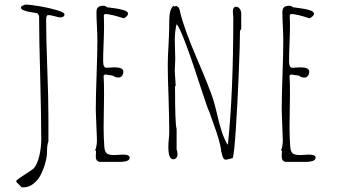

<svg xmlns="http://www.w3.org/2000/svg" viewBox="-20 -684 1456 827"><path d="M50.3 98.1 50.8 100.1 73.7 123H80.6Q104.5 123 125.2 106.4Q146 89.8 158.2 63.5Q169.9 38.6 176.3 13.4Q182.6 -11.7 182.6 -32.2Q182.6 -61 188.5 -74.2V-184.1Q188.5 -259.3 183.6 -391.1Q178.7 -522.9 178.7 -599.1Q178.7 -619.1 187.5 -619.1Q198.2 -619.1 214.8 -614.3Q232.4 -608.9 241.7 -608.9Q248 -608.9 252.9 -612.5Q257.8 -616.2 257.8 -622.1Q257.8 -630.4 225.3 -640.1Q192.9 -649.9 151.6 -657Q110.4 -664.1 90.8 -664.1Q85.9 -664.1 77.9 -659.9Q69.8 -655.8 69.8 -651.9Q69.8 -644 84.5 -638.7Q100.1 -632.8 118.7 -630.9Q138.7 -627.9 142.6 -626L148.4 -615.2Q148.4 -518.6 153.3 -349.6Q157.7 -172.4 157.7 -84Q157.7 -48.3 149.2 -12.2Q140.6 23.9 125.5 41Q122.6 44.4 102.5 57.6L80.1 72.3L66.4 81.5Q49.8 92.3 49.8 96.2Z M393.1 -20.5Q392.6 -14.6 392.6 -7.8Q394 13.2 412.6 13.2H495.1Q538.6 13.2 538.6 -4.9Q538.6 -18.1 509.3 -18.1L490.2 -17.1L472.2 -16.1Q448.2 -16.1 439.5 -23.7Q430.7 -31.2 429.2 -54.2Q426.3 -94.7 426.3 -133.8L427.2 -205.1L428.2 -275.9Q428.2 -332 426.3 -355V-357.9L431.2 -362.8H435.5L468.3 -357.9Q474.6 -350.1 491.2 -350.1Q500.5 -350.1 505.9 -357.7Q511.2 -365.2 511.2 -376Q510.7 -394 472.2 -394Q469.7 -394 455.1 -393.1L438.5 -392.1Q424.3 -392.1 424.3 -419.9Q424.3 -451.2 426.3 -497.6Q428.2 -543.9 428.2 -575.2Q428.2 -599.6 427.2 -618.2L432.1 -624Q458.5 -623 513.2 -605Q531.7 -615.7 531.7 -625Q531.7 -634.3 513.2 -640.1Q494.6 -646 469.7 -648.9Q446.8 -651.4 440.4 -652.8Q435.5 -659.2 424.3 -659.2Q408.7 -659.2 402.1 -652.3Q395.5 -645.5 395.5 -630.9Q395.5 -606.4 397.5 -571.3Q399.4 -535.6 399.4 -511.2Q399.4 -454.1 396 -360.4Q392.6 -266.6 392.6 -210Q392.6 -192.9 395 -144Q397.5 -95.2 397.5 -78.1Q397.5 -57.1 390.1 -37.1L393.6 -33.2Q393.6 -26.4 393.1 -20.5Z M899.4 -151.9Q925.8 -81.1 932.6 -37.1L931.6 -34.2Q934.1 -30.3 936 -20Q938.5 -8.3 942.4 -2.2Q946.3 3.9 953.6 3.9Q955.6 3.9 964.4 1.5L964.8 2V1.5Q976.6 -2 981.9 -2.9Q988.3 -15.6 995.6 -125Q1002.9 -234.4 1008.3 -365.2Q1013.7 -496.1 1013.7 -550.8L1019 -559.1V-626Q1019 -636.7 1012.7 -645.8Q1006.3 -654.8 997.1 -654.8Q982.9 -654.8 982.9 -633.8L983.9 -621.1L984.9 -608.9Q984.9 -284.7 961.9 -64L960 -61Q945.8 -85.4 935.3 -116.9Q924.8 -148.4 915 -192.4Q905.3 -232.9 898.9 -253.9Q880.9 -309.6 827.6 -433.1Q772.9 -560.1 755.9 -631.8L754.9 -637.2L753.4 -643.1Q751.5 -648.4 749 -651.9Q744.6 -656.2 739.7 -658.2L730 -655.8L727.1 -659.2Q709 -644 709 -594.7V-582Q709 -553.2 706.1 -493.7Q702.6 -438.5 702.6 -404.8Q702.6 -350.1 706.1 -261.2Q709 -165.5 709 -117.2Q709 -103.5 707 -84.5Q705.1 -64.9 705.1 -51.8Q705.1 2 726.1 2Q734.4 2 739.5 -4.2Q744.6 -10.3 744.6 -18.1Q744.6 -32.2 740.7 -39.1V-128.9Q733.9 -147 733.9 -313H736.8L734.9 -345.2Q732.9 -366.7 732.9 -382.8L733.9 -406.7L734.9 -431.2L733.9 -470.2L732.9 -509.8Q732.9 -550.3 740.7 -580.1Q764.2 -557.6 854 -278.8Q877.4 -208 880.9 -204.1Q885.7 -189 899.4 -151.9Z M1193.8 -20.5Q1193.4 -14.6 1193.4 -7.8Q1194.8 13.2 1213.4 13.2H1295.9Q1339.4 13.2 1339.4 -4.9Q1339.4 -18.1 1310.1 -18.1L1291 -17.1L1272.9 -16.1Q1249 -16.1 1240.2 -23.7Q1231.4 -31.2 1230 -54.2Q1227.1 -94.7 1227.1 -133.8L1228 -205.1L1229 -275.9Q1229 -332 1227.1 -355V-357.9L1231.9 -362.8H1236.3L1269 -357.9Q1275.4 -350.1 1292 -350.1Q1301.3 -350.1 1306.6 -357.7Q1312 -365.2 1312 -376Q1311.5 -394 1272.9 -394Q1270.5 -394 1255.9 -393.1L1239.3 -392.1Q1225.1 -392.1 1225.1 -419.9Q1225.1 -451.2 1227.1 -497.6Q1229 -543.9 1229 -575.2Q1229 -599.6 1228 -618.2L1232.9 -624Q1259.3 -623 1314 -605Q1332.5 -615.7 1332.5 -625Q1332.5 -634.3 1314 -640.1Q1295.4 -646 1270.5 -648.9Q1247.6 -651.4 1241.2 -652.8Q1236.3 -659.2 1225.1 -659.2Q1209.5 -659.2 1202.9 -652.3Q1196.3 -645.5 1196.3 -630.9Q1196.3 -606.4 1198.2 -571.3Q1200.2 -535.6 1200.2 -511.2Q1200.2 -454.1 1196.8 -360.4Q1193.4 -266.6 1193.4 -210Q1193.4 -192.9 1195.8 -144Q1198.2 -95.2 1198.2 -78.1Q1198.2 -57.1 1190.9 -37.1L1194.3 -33.2Q1194.3 -26.4 1193.8 -20.5Z"/></svg>

Font: Amatica SC
Style: Regular
Weight: 400
Designer: Vernon Adams, Ben Nathan
Foundry: newtypography
Version: Version 2.001